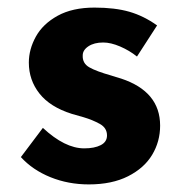

<svg xmlns="http://www.w3.org/2000/svg" viewBox="-20 -477 487 506"><path d="M35 -63 93 -140Q151 -86 202 -86Q229 -86 245.5 -94.5Q262 -103 262 -120Q262 -140 243 -150.5Q224 -161 200.5 -168Q177 -175 169 -177Q112 -195 84 -230.5Q56 -266 56 -312Q56 -347 74.5 -380.5Q93 -414 132 -435.5Q171 -457 229 -457Q283 -457 321 -446Q359 -435 394 -410L341 -328Q321 -344 296.5 -354.5Q272 -365 252 -365Q228 -365 213 -355Q198 -345 198 -331Q197 -310 215.5 -299.5Q234 -289 273 -278Q279 -276 285.5 -274Q292 -272 299 -270Q402 -236 402 -146Q402 -104 381 -69Q360 -34 317.5 -12.5Q275 9 214 9Q160 9 113 -10Q66 -29 35 -63Z"/></svg>

Font: Josefin Sans
Style: Bold
Weight: 700
Designer: Santiago Orozco
Foundry: Typemade
Version: Version 2.000